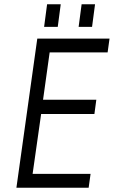

<svg xmlns="http://www.w3.org/2000/svg" viewBox="-20 -881 534 901"><path d="M396 0H57L155 -700H494L485 -635H213L182 -413H432L423 -346H173L133 -65H405ZM187 -755 201 -861H265L251 -755ZM349 -755 363 -861H426L412 -755Z"/></svg>

Font: Gudea
Style: Italic
Weight: 400
Version: Version 1.002